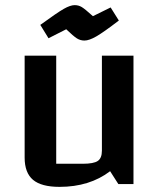

<svg xmlns="http://www.w3.org/2000/svg" viewBox="-20 -717 620 748"><path d="M500 0H441L409 -50Q329 11 212 11Q141 11 108.5 -16.5Q76 -44 76 -103V-500H199V-79H302Q345 -79 361 -90Q377 -101 377 -130V-500H500ZM238 -603 169 -568 137 -620Q203 -668 228.5 -682.5Q254 -697 271 -697Q286 -697 298.5 -689.5Q311 -682 342 -654L411 -688L443 -637Q383 -591 355 -575Q327 -559 309 -559Q293 -559 279.5 -567.5Q266 -576 238 -603Z"/></svg>

Font: Changa Medium
Style: Regular
Weight: 500
Designer: Eduardo Rodriguez Tunni
Foundry: Eduardo Rodriguez Tunni
Version: Version 2.002; ttfautohint (v1.5) -l 8 -r 50 -G 150 -x 14 -H